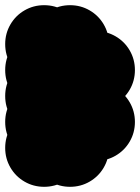

<svg xmlns="http://www.w3.org/2000/svg" viewBox="-70 -620 540 740"><path d="M150 -150Q150 -191 170 -225.5Q190 -260 224.5 -280Q259 -300 300 -300Q341 -300 375.5 -280Q410 -260 430 -225.5Q450 -191 450 -150Q450 -109 430 -74.5Q410 -40 375.5 -20Q341 0 300 0Q259 0 224.5 -20Q190 -40 170 -74.5Q150 -109 150 -150ZM50 -50Q50 -91 70 -125.5Q90 -160 124.5 -180Q159 -200 200 -200Q241 -200 275.5 -180Q310 -160 330 -125.5Q350 -91 350 -50Q350 -9 330 25.5Q310 60 275.5 80Q241 100 200 100Q159 100 124.5 80Q90 60 70 25.5Q50 -9 50 -50ZM150 -350Q150 -391 170 -425.5Q190 -460 224.5 -480Q259 -500 300 -500Q341 -500 375.5 -480Q410 -460 430 -425.5Q450 -391 450 -350Q450 -309 430 -274.5Q410 -240 375.5 -220Q341 -200 300 -200Q259 -200 224.5 -220Q190 -240 170 -274.5Q150 -309 150 -350ZM50 -250Q50 -291 70 -325.5Q90 -360 124.5 -380Q159 -400 200 -400Q241 -400 275.5 -380Q310 -360 330 -325.5Q350 -291 350 -250Q350 -209 330 -174.5Q310 -140 275.5 -120Q241 -100 200 -100Q159 -100 124.5 -120Q90 -140 70 -174.5Q50 -209 50 -250ZM-50 -450Q-50 -491 -30 -525.5Q-10 -560 24.5 -580Q59 -600 100 -600Q141 -600 175.5 -580Q210 -560 230 -525.5Q250 -491 250 -450Q250 -409 230 -374.5Q210 -340 175.5 -320Q141 -300 100 -300Q59 -300 24.5 -320Q-10 -340 -30 -374.5Q-50 -409 -50 -450ZM-50 -50Q-50 -91 -30 -125.5Q-10 -160 24.5 -180Q59 -200 100 -200Q141 -200 175.5 -180Q210 -160 230 -125.5Q250 -91 250 -50Q250 -9 230 25.5Q210 60 175.5 80Q141 100 100 100Q59 100 24.5 80Q-10 60 -30 25.5Q-50 -9 -50 -50ZM50 -450Q50 -491 70 -525.5Q90 -560 124.5 -580Q159 -600 200 -600Q241 -600 275.5 -580Q310 -560 330 -525.5Q350 -491 350 -450Q350 -409 330 -374.5Q310 -340 275.5 -320Q241 -300 200 -300Q159 -300 124.5 -320Q90 -340 70 -374.5Q50 -409 50 -450ZM-50 -350Q-50 -391 -30 -425.5Q-10 -460 24.5 -480Q59 -500 100 -500Q141 -500 175.5 -480Q210 -460 230 -425.5Q250 -391 250 -350Q250 -309 230 -274.5Q210 -240 175.5 -220Q141 -200 100 -200Q59 -200 24.5 -220Q-10 -240 -30 -274.5Q-50 -309 -50 -350ZM-50 -250Q-50 -291 -30 -325.5Q-10 -360 24.5 -380Q59 -400 100 -400Q141 -400 175.5 -380Q210 -360 230 -325.5Q250 -291 250 -250Q250 -209 230 -174.5Q210 -140 175.5 -120Q141 -100 100 -100Q59 -100 24.5 -120Q-10 -140 -30 -174.5Q-50 -209 -50 -250ZM-50 -150Q-50 -191 -30 -225.5Q-10 -260 24.5 -280Q59 -300 100 -300Q141 -300 175.5 -280Q210 -260 230 -225.5Q250 -191 250 -150Q250 -109 230 -74.5Q210 -40 175.5 -20Q141 0 100 0Q59 0 24.5 -20Q-10 -40 -30 -74.5Q-50 -109 -50 -150Z"/></svg>

Font: TINY 5x3
Style: Regular
Weight: 400
Designer: Jack Halten Fahnestock
Foundry: Velvetyne Type Foundry
Version: Version 1.002